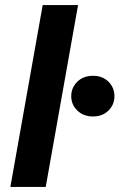

<svg xmlns="http://www.w3.org/2000/svg" viewBox="-20 -740 473 760"><path d="M21 0 149 -720H289L161 0ZM348 -279Q310 -279 286 -302.5Q262 -326 262 -359Q262 -393 286 -416.5Q310 -440 348 -440Q386 -440 409.5 -416.5Q433 -393 433 -359Q433 -326 409.5 -302.5Q386 -279 348 -279Z"/></svg>

Font: DM Sans 20pt ExtraBold
Style: Italic
Weight: 800
Italic angle: -10°
Version: Version 4.004;gftools[0.9.30]